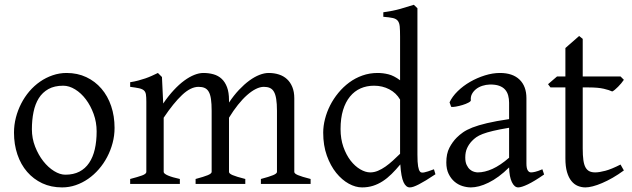

<svg xmlns="http://www.w3.org/2000/svg" viewBox="-20 -777 2669 811"><path d="M388.2 -222.2Q388.2 -260.7 375.5 -295.7Q362.8 -330.6 342.8 -357.2Q322.8 -383.8 297.4 -399.4Q272 -415 247.1 -415Q210 -415 184.6 -400.9Q159.2 -386.7 143.8 -362.1Q128.4 -337.4 121.6 -303.7Q114.7 -270 114.7 -231Q114.7 -192.4 128.4 -157.5Q142.1 -122.6 162.8 -96.2Q183.6 -69.8 208.5 -54.4Q233.4 -39.1 255.9 -39.1Q290.5 -39.1 315.4 -52Q340.3 -64.9 356.4 -88.9Q372.6 -112.8 380.4 -146.5Q388.2 -180.2 388.2 -222.2ZM463.9 -236.8Q463.9 -204.1 455.6 -172.9Q447.3 -141.6 432.6 -113.8Q418 -85.9 397.5 -62.3Q377 -38.6 352.3 -21.5Q327.6 -4.4 299.8 5.1Q272 14.6 242.2 14.6Q195.8 14.6 158.4 -2.9Q121.1 -20.5 94.5 -51.3Q67.9 -82 53.5 -124.5Q39.1 -167 39.1 -216.8Q39.1 -249 47.1 -280.3Q55.2 -311.5 69.6 -339.6Q84 -367.7 104.2 -391.4Q124.5 -415 149.2 -432.1Q173.8 -449.2 202.4 -459Q231 -468.8 261.2 -468.8Q307.1 -468.8 344.5 -451.2Q381.8 -433.6 408.4 -402.6Q435.1 -371.6 449.5 -329.1Q463.9 -286.6 463.9 -236.8Z M1082 0V-21Q1117.2 -30.3 1133.5 -37.1Q1149.9 -43.9 1149.9 -50.8V-309.1Q1149.9 -338.9 1146.7 -358.6Q1143.6 -378.4 1137 -389.6Q1130.4 -400.9 1119.9 -405.5Q1109.4 -410.2 1094.7 -410.2Q1078.6 -410.2 1060.5 -401.1Q1042.5 -392.1 1023.4 -375.2Q1004.4 -358.4 985.1 -334.2Q965.8 -310.1 947.3 -279.8V-50.8Q947.3 -43.9 962.4 -37.4Q977.5 -30.8 1016.1 -21V0H806.2V-21Q841.3 -30.3 857.7 -37.1Q874 -43.9 874 -50.8V-309.1Q874 -338.9 871.1 -358.6Q868.2 -378.4 861.6 -389.6Q855 -400.9 844.5 -405.5Q834 -410.2 818.8 -410.2Q785.6 -410.2 749.3 -376Q712.9 -341.8 671.4 -279.8V-50.8Q671.4 -43.5 689.7 -35.6Q708 -27.8 739.7 -21V0H529.8V-21Q562 -29.3 580.1 -35.9Q598.1 -42.5 598.1 -50.8V-347.2Q598.1 -366.7 596.4 -377.9Q594.7 -389.2 587.6 -395.3Q580.6 -401.4 566.9 -404.3Q553.2 -407.2 529.8 -410.2V-429.7Q548.3 -432.6 564 -436.8Q579.6 -440.9 593.8 -445.8Q607.9 -450.7 620.8 -456.5Q633.8 -462.4 647 -468.8L664.1 -451.7L669.4 -339.8Q691.4 -372.1 713.9 -396.2Q736.3 -420.4 758.3 -436.5Q780.3 -452.6 800.8 -460.7Q821.3 -468.8 838.9 -468.8Q862.3 -468.8 882.1 -463.1Q901.9 -457.5 916.3 -444.1Q930.7 -430.7 939 -408.7Q947.3 -386.7 947.3 -354V-343.8Q967.8 -374.5 989.7 -397.7Q1011.7 -420.9 1033.4 -436.8Q1055.2 -452.6 1075.9 -460.7Q1096.7 -468.8 1114.7 -468.8Q1138.2 -468.8 1158 -462.4Q1177.7 -456.1 1192.1 -442.9Q1206.5 -429.7 1214.8 -409.4Q1223.1 -389.2 1223.1 -361.8V-50.8Q1223.1 -43.9 1238.3 -37.4Q1253.4 -30.8 1292 -21V0Z M1819.3 -41Q1796.9 -25.9 1779.5 -15.4Q1762.2 -4.9 1749.3 1.7Q1736.3 8.3 1727.1 11.5Q1717.8 14.6 1710.9 14.6Q1694.8 14.6 1684.6 -7.3Q1674.3 -29.3 1670.9 -82.5Q1652.3 -60.1 1634 -42Q1615.7 -23.9 1596.4 -11.5Q1577.1 1 1555.7 7.8Q1534.2 14.6 1509.3 14.6Q1481.9 14.6 1453.1 -1.2Q1424.3 -17.1 1400.1 -46.9Q1376 -76.7 1360.6 -119.6Q1345.2 -162.6 1345.2 -216.8Q1345.2 -244.6 1352.8 -274.4Q1360.4 -304.2 1374.5 -332Q1388.7 -359.9 1409.2 -384.8Q1429.7 -409.7 1455.1 -428.5Q1480.5 -447.3 1510.7 -458Q1541 -468.8 1575.2 -468.8Q1598.1 -468.8 1620.8 -463.1Q1643.6 -457.5 1669.9 -438V-622.1Q1669.9 -648.9 1668.5 -664.8Q1667 -680.7 1660.2 -689.2Q1653.3 -697.8 1639.2 -700.9Q1625 -704.1 1599.1 -706.1V-725.1Q1639.2 -730.5 1670.9 -739.5Q1702.6 -748.5 1728 -756.8L1743.2 -742.2V-124Q1743.2 -106.9 1743.9 -94.7Q1744.6 -82.5 1746.1 -74.2Q1747.6 -65.9 1749.5 -60.5Q1751.5 -55.2 1754.4 -51.8Q1758.8 -46.4 1771.2 -48.6Q1783.7 -50.8 1813 -62ZM1669.9 -127.4V-356.4Q1653.8 -384.3 1624.5 -399.7Q1595.2 -415 1560.1 -415Q1528.8 -415 1502.9 -403.6Q1477.1 -392.1 1458.3 -369.1Q1439.5 -346.2 1429 -312Q1418.5 -277.8 1418.5 -231.9Q1418.5 -190.4 1430.4 -156.5Q1442.4 -122.6 1460.9 -98.6Q1479.5 -74.7 1501.7 -61.8Q1523.9 -48.8 1543.9 -48.8Q1560.5 -48.8 1576.7 -55.7Q1592.8 -62.5 1608.4 -73.5Q1624 -84.5 1639.4 -98.6Q1654.8 -112.8 1669.9 -127.4Z M1998 -48.8Q2027.3 -48.8 2060.3 -63.7Q2093.3 -78.6 2130.4 -110.8V-237.3Q2089.4 -230.5 2062.7 -224.1Q2036.1 -217.8 2019 -211.2Q2002 -204.6 1991.7 -197.3Q1981.4 -189.9 1973.6 -181.6Q1960.9 -168.5 1953.1 -151.6Q1945.3 -134.8 1945.3 -111.8Q1945.3 -92.3 1951.2 -80.1Q1957 -67.9 1965.3 -60.8Q1973.6 -53.7 1982.7 -51.3Q1991.7 -48.8 1998 -48.8ZM2278.3 -40Q2236.8 -11.2 2209.7 1.7Q2182.6 14.6 2168.9 14.6Q2152.8 14.6 2142.1 -7.8Q2131.3 -30.3 2130.4 -69.8Q2108.4 -47.9 2086.4 -31.7Q2064.5 -15.6 2043.5 -5.4Q2022.5 4.9 2003.7 9.8Q1984.9 14.6 1969.2 14.6Q1951.7 14.6 1933.1 8.8Q1914.6 2.9 1899.7 -9.8Q1884.8 -22.5 1875 -42.5Q1865.2 -62.5 1865.2 -90.8Q1865.2 -127.9 1878.2 -152.8Q1891.1 -177.7 1909.2 -195.8Q1920.9 -207.5 1935.8 -218Q1950.7 -228.5 1975.3 -238.3Q2000 -248 2037.1 -256.8Q2074.2 -265.6 2130.4 -273.9V-342.8Q2130.4 -359.4 2126.5 -373.8Q2122.6 -388.2 2113.3 -398.7Q2104 -409.2 2088.1 -414.8Q2072.3 -420.4 2048.3 -419.9Q2032.7 -419.4 2017.6 -414.6Q2002.4 -409.7 1991.2 -400.9Q1980 -392.1 1973.6 -380.1Q1967.3 -368.2 1968.8 -353.5Q1969.2 -349.1 1958.7 -343.5Q1948.2 -337.9 1933.8 -333.5Q1919.4 -329.1 1905.5 -326.7Q1891.6 -324.2 1885.7 -325.7L1878.9 -344.7Q1890.1 -369.1 1913.1 -391.6Q1936 -414.1 1965.6 -431.2Q1995.1 -448.2 2028.1 -458.5Q2061 -468.8 2091.8 -468.8Q2145.5 -468.8 2174.6 -440.7Q2203.6 -412.6 2203.6 -362.3V-86.9Q2203.6 -66.4 2209 -57.6Q2214.4 -48.8 2223.1 -48.8Q2230 -48.8 2240.7 -51.3Q2251.5 -53.7 2271 -62Z M2615.2 -57.1Q2591.3 -39.6 2567.9 -26.1Q2544.4 -12.7 2523.2 -3.7Q2502 5.4 2483.9 10Q2465.8 14.6 2453.1 14.6Q2436 14.6 2420.7 8.3Q2405.3 2 2393.6 -12.5Q2381.8 -26.9 2375 -50.3Q2368.2 -73.7 2368.2 -107.9V-407.7H2305.2L2294.9 -421.4L2333 -454.1H2368.2V-574.2L2426.3 -625L2441.4 -612.8V-454.1H2601.1L2615.2 -439.9Q2610.8 -433.1 2604.2 -425.3Q2597.7 -417.5 2590.8 -410.6Q2584 -403.8 2577.4 -398.2Q2570.8 -392.6 2565.9 -390.6Q2554.2 -396.5 2530.3 -402.1Q2506.3 -407.7 2466.8 -407.7H2441.4V-149.9Q2441.4 -120.6 2444.1 -101.1Q2446.8 -81.5 2453.1 -70.1Q2459.5 -58.6 2469.5 -53.7Q2479.5 -48.8 2494.1 -48.8Q2511.2 -48.8 2537.1 -55.7Q2563 -62.5 2601.1 -82Z"/></svg>

Font: Noto Serif Devanagari
Style: Regular
Weight: 400
Designer: Monotype Design Team
Foundry: Monotype Imaging Inc.
Version: Version 1.01